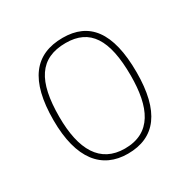

<svg xmlns="http://www.w3.org/2000/svg" viewBox="-131 -669 793 802"><g transform="rotate(-30 265.5 -268.0)"><path d="M265 10C397 10 466 -79 466 -267C466 -463 396 -546 270 -546C135 -546 65 -458 65 -267C65 -79 141 10 265 10ZM265 -15C146 -15 93 -108 93 -267C93 -438 144 -521 270 -521C386 -521 438 -442 438 -267C438 -115 393 -15 265 -15Z"/></g></svg>

Font: Noto Serif Georgian Thin
Style: Regular
Weight: 100
Designer: Monotype Design Team, Akaki Razmadze
Foundry: Google LLC
Version: Version 2.003